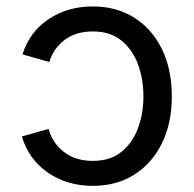

<svg xmlns="http://www.w3.org/2000/svg" viewBox="-20 -573 611 604"><path d="M272 11.7Q191.9 11.7 131.3 -29.5Q70.8 -70.8 48.8 -143.6L132.8 -167.5Q145 -123 181.2 -95Q217.3 -66.9 272 -66.9Q326.7 -66.9 361.8 -95.2Q397 -123.5 414.1 -169.7Q431.2 -215.8 431.2 -269.5Q431.2 -324.2 414.1 -370.6Q397 -417 361.8 -445.6Q326.7 -474.1 272 -474.1Q218.3 -474.1 182.9 -447Q147.5 -419.9 135.3 -377.9L50.8 -401.9Q73.2 -473.1 133.1 -512.9Q192.9 -552.7 272 -552.7Q346.2 -552.7 402.1 -517.6Q458 -482.4 489.3 -418.7Q520.5 -355 520.5 -269.5Q520.5 -185.5 489.3 -122.1Q458 -58.6 402.1 -23.4Q346.2 11.7 272 11.7Z"/></svg>

Font: Inter
Style: Regular
Weight: 400
Designer: Rasmus Andersson
Foundry: rsms
Version: Version 4.001;git-9221beed3